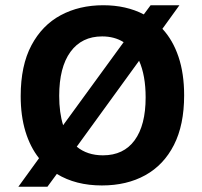

<svg xmlns="http://www.w3.org/2000/svg" viewBox="-20 -697 773 733"><path d="M50 16 129 -93Q95 -136 77 -195.5Q59 -255 59 -330Q59 -447 100 -524Q141 -601 212 -639Q283 -677 374 -677Q462 -677 529 -642L555 -677H665L600 -587Q640 -544 661.5 -480Q683 -416 683 -333Q683 -220 644 -143.5Q605 -67 534.5 -28Q464 11 369 11Q269 11 197 -33L161 16ZM206 -331Q206 -267 221 -219L452 -536Q417 -558 370 -558Q292 -558 249 -499Q206 -440 206 -331ZM373 -104Q452 -104 494 -161.5Q536 -219 536 -325Q536 -409 511 -465L273 -137Q313 -104 373 -104Z"/></svg>

Font: Bricolage Grotesque 12pt Bricolage Grotesque 10pt Regular
Style: Bold
Weight: 700
Designer: Mathieu Triay
Foundry: Atelier Triay
Version: Version 1.001; ttfautohint (v1.8.4.7-5d5b);gftools[0.9.33.de